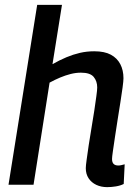

<svg xmlns="http://www.w3.org/2000/svg" viewBox="-20 -760 567 790"><path d="M441 -106Q441 -92 447.5 -85.5Q454 -79 467 -79Q473 -79 479 -80.5Q485 -82 493 -84L489 -3Q475 4 456.5 7Q438 10 421 10Q396 10 376 0.5Q356 -9 344.5 -26.5Q333 -44 333 -68Q333 -78 336.5 -103Q340 -128 345 -162.5Q350 -197 356.5 -234Q363 -271 368 -305Q373 -339 376.5 -364.5Q380 -390 380 -400Q380 -426 365.5 -443.5Q351 -461 313 -461Q292 -461 270.5 -455.5Q249 -450 227.5 -441Q206 -432 184 -420L118 0H15L133 -740H235L196 -496Q226 -513 253.5 -524.5Q281 -536 309 -542.5Q337 -549 368 -549Q410 -549 436 -535Q462 -521 475 -496Q488 -471 488 -438Q488 -427 484.5 -401Q481 -375 475.5 -340Q470 -305 464 -267.5Q458 -230 453 -196Q448 -162 444.5 -138Q441 -114 441 -106Z"/></svg>

Font: Georama ExtraCondensed Thin Medium
Style: Italic
Weight: 500
Italic angle: -9°
Version: Version 1.001